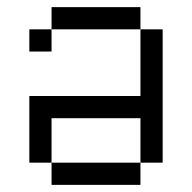

<svg xmlns="http://www.w3.org/2000/svg" viewBox="-20 -520 540 540"><path d="M125 -62.5V0H375V-62.5ZM125 -62.5Q125 -62.5 125 -187.5H375Q375 -187.5 375 -62.5H437.5Q437.5 -62.5 437.5 -437.5H375V-250H62.5V-62.5ZM125 -437.5H62.5V-375H125ZM125 -437.5H375V-500H125Z"/></svg>

Font: CalcUnifontExMono
Style: Regular
Weight: 500
Version: Version 15.0.06